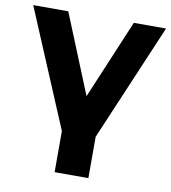

<svg xmlns="http://www.w3.org/2000/svg" viewBox="-82 -609 780 874"><g transform="rotate(10 308.0 -172.0)"><path d="M615 -538H466L312 -172L163 -538H1L229 4V194H385V3Z"/></g></svg>

Font: AWKNG-Font
Style: Bold
Weight: 700
Designer: Awakening Church
Foundry: Awakening Church
Version: Version 1.700;PS 001.700;hotconv 1.0.88;makeotf.lib2.5.64775